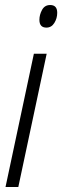

<svg xmlns="http://www.w3.org/2000/svg" viewBox="-20 -745 248 765"><path d="M208 -694Q208 -725 180 -725Q158 -725 147.5 -705.5Q137 -686 137 -666Q137 -635 165 -635Q185 -635 196.5 -653.5Q208 -672 208 -694ZM53 0 166 -531H115L2 0Z"/></svg>

Font: Noto Sans Display Condensed Light
Style: Italic
Weight: 300
Width: 3
Designer: Monotype Design team
Foundry: Monotype Imaging Inc.
Version: 1.000